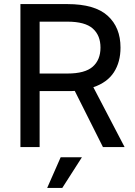

<svg xmlns="http://www.w3.org/2000/svg" viewBox="-20 -720 660 940"><path d="M346 -275Q337 -274 328 -274Q319 -274 310 -274H174V0H80V-700H310Q444 -700 507 -643Q570 -586 570 -487Q570 -416 537.5 -366Q505 -316 437 -293L590 0H484ZM174 -614V-360H310Q396 -360 434 -393.5Q472 -427 472 -487Q472 -547 434 -580.5Q396 -614 310 -614ZM277 50H381L285 200H211Z"/></svg>

Font: Retni Sans Medium
Style: Regular
Weight: 500
Designer: Vitaly Kuzmin
Foundry: ParaType Ltd.
Version: Version 1.00;March 2, 2019;FontCreator 11.5.0.2425 64-bit; t